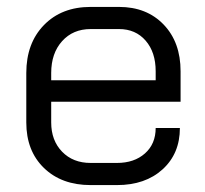

<svg xmlns="http://www.w3.org/2000/svg" viewBox="-20 -527 592 555"><path d="M56 -173V-316Q56 -402 107 -454.5Q158 -507 242 -507H324Q404 -507 453 -456Q502 -405 502 -321V-233H128V-173Q128 -121 159.5 -88.5Q191 -56 242 -56H318Q368 -56 399 -83.5Q430 -111 430 -157H500Q500 -83 450 -37.5Q400 8 318 8H242Q158 8 107 -41.5Q56 -91 56 -173ZM430 -295V-321Q430 -376 401 -409.5Q372 -443 324 -443H242Q191 -443 159.5 -408Q128 -373 128 -316V-295Z"/></svg>

Font: Bai Jamjuree
Style: Regular
Weight: 400
Designer: Katatrad Aksorn Co.,Ltd.
Foundry: Cadson Demak Co.,Ltd.
Version: Version 1.000; ttfautohint (v1.6)